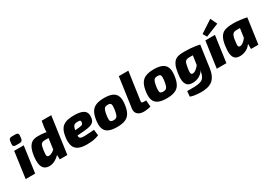

<svg xmlns="http://www.w3.org/2000/svg" viewBox="33 -1859 4461 3159"><g transform="rotate(-30 2263.5 -279.5)"><path d="M264 -497 195 0H14L83 -497ZM238 -721Q267 -721 280 -707Q293 -693 290 -664L283 -611Q277 -561 223 -561H151Q93 -561 100 -618L107 -671Q112 -721 166 -721Z M538 -511Q614 -511 681 -500.5Q748 -490 787 -467L767 -396Q727 -396 693.5 -396.5Q660 -397 616 -397Q588 -397 569 -392Q550 -387 538.5 -373Q527 -359 519.5 -333Q512 -307 506 -264Q501 -220 499.5 -192Q498 -164 507 -151.5Q516 -139 539 -139Q575 -141 606.5 -161Q638 -181 670 -209L704 -133Q690 -116 666.5 -91.5Q643 -67 611.5 -43.5Q580 -20 543 -4Q506 12 464 12Q405 12 369 -17Q333 -46 321 -106.5Q309 -167 321 -261Q331 -337 351 -386Q371 -435 398.5 -462.5Q426 -490 461.5 -500.5Q497 -511 538 -511ZM904 -700 806 0H662L659 -129L642 -139L689 -479L698 -495Q698 -520 699.5 -545.5Q701 -571 705 -599L723 -700Z M1221 -511Q1319 -511 1372.5 -490Q1426 -469 1444.5 -429.5Q1463 -390 1454 -331Q1448 -286 1423.5 -260.5Q1399 -235 1356 -222.5Q1313 -210 1247 -205L988 -184L1000 -275L1205 -296Q1228 -298 1243.5 -302.5Q1259 -307 1268.5 -317.5Q1278 -328 1280 -349Q1283 -366 1278 -375Q1273 -384 1259.5 -387.5Q1246 -391 1220 -390Q1195 -390 1178 -384Q1161 -378 1149.5 -364.5Q1138 -351 1130.5 -325.5Q1123 -300 1116 -259Q1107 -203 1111.5 -175Q1116 -147 1136.5 -138Q1157 -129 1194 -129Q1217 -129 1252 -130.5Q1287 -132 1325.5 -134.5Q1364 -137 1393 -140L1406 -28Q1373 -14 1334 -4.5Q1295 5 1255 8.5Q1215 12 1177 12Q1070 12 1012 -18.5Q954 -49 935 -108.5Q916 -168 925 -254Q934 -332 956.5 -382.5Q979 -433 1015.5 -460.5Q1052 -488 1103.5 -499.5Q1155 -511 1221 -511Z M1798 -511Q1894 -511 1952.5 -484Q2011 -457 2032.5 -398Q2054 -339 2040 -241Q2027 -147 1994.5 -91.5Q1962 -36 1902 -12Q1842 12 1747 12Q1652 12 1593 -14Q1534 -40 1511.5 -98.5Q1489 -157 1503 -255Q1516 -350 1548.5 -405.5Q1581 -461 1641.5 -486Q1702 -511 1798 -511ZM1795 -384Q1762 -384 1743 -373Q1724 -362 1712.5 -331Q1701 -300 1692 -241Q1685 -189 1687 -161.5Q1689 -134 1705 -124Q1721 -114 1753 -114Q1785 -114 1803.5 -125.5Q1822 -137 1833 -167.5Q1844 -198 1853 -255Q1860 -308 1858 -335.5Q1856 -363 1841 -373.5Q1826 -384 1795 -384Z M2369 -700 2293 -168Q2289 -145 2298 -137Q2307 -129 2336 -129H2378L2388 -8Q2373 -1 2348 3.5Q2323 8 2298 10.5Q2273 13 2257 13Q2180 13 2139.5 -24.5Q2099 -62 2107 -127L2188 -700Z M2742 -511Q2838 -511 2896.5 -484Q2955 -457 2976.5 -398Q2998 -339 2984 -241Q2971 -147 2938.5 -91.5Q2906 -36 2846 -12Q2786 12 2691 12Q2596 12 2537 -14Q2478 -40 2455.5 -98.5Q2433 -157 2447 -255Q2460 -350 2492.5 -405.5Q2525 -461 2585.5 -486Q2646 -511 2742 -511ZM2739 -384Q2706 -384 2687 -373Q2668 -362 2656.5 -331Q2645 -300 2636 -241Q2629 -189 2631 -161.5Q2633 -134 2649 -124Q2665 -114 2697 -114Q2729 -114 2747.5 -125.5Q2766 -137 2777 -167.5Q2788 -198 2797 -255Q2804 -308 2802 -335.5Q2800 -363 2785 -373.5Q2770 -384 2739 -384Z M3430 -495 3608 -481 3550 -72Q3538 15 3510 70Q3482 125 3440.5 154Q3399 183 3348 194Q3297 205 3240 206Q3222 206 3184.5 204Q3147 202 3105 195.5Q3063 189 3030 175L3040 75Q3056 75 3072.5 75Q3089 75 3112.5 75Q3136 75 3173 75Q3244 74 3295 57Q3346 40 3367 -4Q3382 -32 3387.5 -60.5Q3393 -89 3407 -114L3376 -126ZM3319 -511Q3379 -511 3435.5 -506.5Q3492 -502 3537 -495Q3582 -488 3607 -481L3473 -387Q3441 -388 3412.5 -388.5Q3384 -389 3351 -389Q3321 -389 3302 -383Q3283 -377 3271.5 -363.5Q3260 -350 3253 -325.5Q3246 -301 3240 -264Q3230 -208 3230 -178Q3230 -148 3240 -137.5Q3250 -127 3271 -129Q3295 -132 3320.5 -149Q3346 -166 3371 -194.5Q3396 -223 3416 -259L3446 -207Q3429 -142 3393 -95.5Q3357 -49 3307.5 -23.5Q3258 2 3197 4Q3129 7 3093.5 -23.5Q3058 -54 3049.5 -114.5Q3041 -175 3055 -261Q3068 -348 3091.5 -398.5Q3115 -449 3147.5 -473Q3180 -497 3223 -504Q3266 -511 3319 -511Z M3897 -497 3828 0H3645L3715 -497ZM3963 -765 4023 -638 3771 -536 3728 -611Z M4263 -511Q4289 -511 4323.5 -508Q4358 -505 4393 -500.5Q4428 -496 4457.5 -491Q4487 -486 4503 -481L4369 -387Q4337 -388 4309 -388.5Q4281 -389 4249 -389Q4225 -389 4207 -384.5Q4189 -380 4176.5 -367.5Q4164 -355 4154.5 -330Q4145 -305 4139 -264Q4131 -208 4129.5 -178.5Q4128 -149 4137 -139Q4146 -129 4168 -129Q4191 -131 4217 -148.5Q4243 -166 4267.5 -195Q4292 -224 4312 -259L4342 -206Q4325 -140 4290 -92Q4255 -44 4206 -18Q4157 8 4095 12Q4026 16 3991 -15Q3956 -46 3948.5 -108.5Q3941 -171 3954 -261Q3967 -348 3993 -398.5Q4019 -449 4058 -473Q4097 -497 4148.5 -504Q4200 -511 4263 -511ZM4325 -495 4503 -481 4435 0H4295V-110L4272 -125Z"/></g></svg>

Font: Exo 2 ExtraBold
Style: Italic
Weight: 800
Italic angle: -8°
Designer: Natanael Gama
Foundry: Natanael Gama
Version: Version 2.010